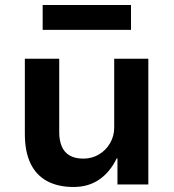

<svg xmlns="http://www.w3.org/2000/svg" viewBox="-20 -735 692 765"><path d="M273 10Q211 10 167.5 -13.5Q124 -37 101.5 -84Q79 -131 79 -202V-501H216V-207Q216 -176 226 -152Q236 -128 257.5 -115.5Q279 -103 312 -103Q346 -103 374 -119.5Q402 -136 418.5 -164.5Q435 -193 435 -226V-501H571V0H448V-104H445Q419 -50 376 -20Q333 10 273 10ZM150 -616V-715H502V-616Z"/></svg>

Font: Nunito Sans 7pt
Style: Bold
Weight: 700
Designer: Vernon Adams
Foundry: Vernon Adams
Version: Version 3.101;gftools[0.9.27]